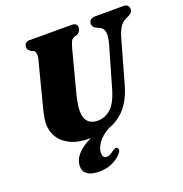

<svg xmlns="http://www.w3.org/2000/svg" viewBox="-159 -841 1157 1212"><g transform="rotate(-20 419.0 -235.0)"><path d="M556.5 -233.5 636 -509Q648.5 -556.5 643.5 -584.2Q638.5 -612 612 -622.5L601 -626.5Q582.5 -635.5 576 -644Q569.5 -652.5 570 -665.5Q570 -680 581 -690Q592 -700 613.5 -700H801.5Q820.5 -700 829.5 -691.2Q838.5 -682.5 838.5 -668.5Q838.5 -651.5 828.8 -642.2Q819 -633 802.5 -625.5L793 -621.5Q765.5 -609.5 748.2 -582.2Q731 -555 717 -503L639 -227Q613.5 -138 567.2 -84.5Q521 -31 453.5 -7.5Q403 20 377.2 56Q351.5 92 351.5 123Q351.5 158.5 379.5 158.5Q391.5 158.5 402.8 152.5Q414 146.5 426 136.5Q435 130 442 127.2Q449 124.5 456.5 127Q463.5 129.5 465.8 139.2Q468 149 455.5 164.5Q434 192 394.2 211.2Q354.5 230.5 304 230.5Q251 230.5 224.2 211.5Q197.5 192.5 197.5 158Q197.5 118 226.8 82Q256 46 324 13Q320 13 316.5 13Q239.5 13 188.8 -11.5Q138 -36 113 -77Q88 -118 88.5 -168Q89 -199.5 99 -241.8Q109 -284 118 -316L181.5 -563Q188 -585 185.5 -603Q183 -621 173.5 -626.5L158 -632Q145.5 -641.5 140.2 -648.5Q135 -655.5 135.5 -668.5Q136 -681.5 145 -690.8Q154 -700 169.5 -700H453Q491 -700 491 -670.5Q490.5 -658 483.2 -645.8Q476 -633.5 462 -628L444.5 -623.5Q429 -618 422.2 -603.5Q415.5 -589 407 -560.5L343 -317Q328.5 -263.5 322.5 -230Q316.5 -196.5 316 -172.5Q315.5 -123.5 338.8 -99.2Q362 -75 403 -75Q452 -75 491.5 -109.5Q531 -144 556.5 -233.5Z"/></g></svg>

Font: Fraunces 9pt S000 Black
Style: Italic
Weight: 900
Italic angle: -16°
Version: Version 1.000; ttfautohint (v1.8.3)